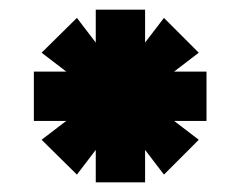

<svg xmlns="http://www.w3.org/2000/svg" viewBox="-20 -720 497 397"><path d="M340 -470 391 -431 319 -359 280 -410V-343H178V-410L139 -359L66 -431L117 -470H50V-572H117L66 -611L139 -683L178 -632V-700H280V-632L319 -683L391 -611L340 -572H407V-470Z"/></svg>

Font: Turret Road ExtraBold
Style: Regular
Weight: 800
Designer: Noponies
Foundry: Noponies
Version: Version 1.001; ttfautohint (v1.8)